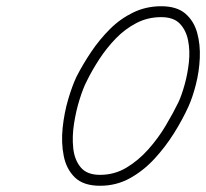

<svg xmlns="http://www.w3.org/2000/svg" viewBox="-20 -573 661 616"><path d="M585 -232Q566 -190 538.5 -146Q511 -102 475.5 -63.5Q440 -25 396.5 -1Q353 23 301 23Q248 23 220.5 -3.5Q193 -30 184.5 -72.5Q176 -115 181 -163Q186 -211 199 -255Q212 -299 226 -328Q246 -367 272.5 -406.5Q299 -446 332.5 -479.5Q366 -513 407.5 -533Q449 -553 497 -553Q547 -553 574.5 -529.5Q602 -506 612.5 -468Q623 -430 621 -386.5Q619 -343 608.5 -302Q598 -261 585 -232ZM258 -312Q247 -291 235.5 -254.5Q224 -218 217.5 -176.5Q211 -135 215 -97.5Q219 -60 239 -36Q259 -12 301 -12Q347 -12 385.5 -35Q424 -58 456 -94Q488 -130 512 -170.5Q536 -211 553 -246Q563 -268 572.5 -302Q582 -336 586 -373Q590 -410 583.5 -443Q577 -476 557 -497Q537 -518 497 -518Q454 -518 417.5 -499Q381 -480 351.5 -449.5Q322 -419 298.5 -383Q275 -347 258 -312Z"/></svg>

Font: FRB American Cursive Guidelines Arrows
Style: Italic
Weight: 400
Italic angle: -25°
Version: Version 2.0;Modular Font Editor K font №1